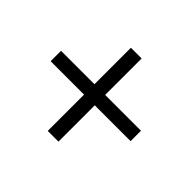

<svg xmlns="http://www.w3.org/2000/svg" viewBox="-114 -674 849 849"><g transform="rotate(-45 310.0 -250.0)"><path d="M570 -291V-224H342V0H277V-224H50V-291H277V-500H342V-291Z"/></g></svg>

Font: Fivo Sans Modern
Style: Regular
Weight: 400
Designer: Alexander Slobzheninov
Foundry: Alexander Slobzheninov
Version: 1.0